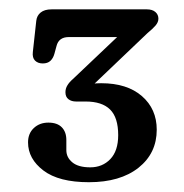

<svg xmlns="http://www.w3.org/2000/svg" viewBox="-20 -720 388 404"><path d="M163.1 -529 157.1 -540.5Q163.8 -542.6 173.4 -543.7Q182.9 -544.9 192.8 -544.9Q247.5 -544.9 278.7 -517.7Q309.8 -490.6 309.8 -447.1Q309.8 -397.5 271.4 -367Q232.9 -336.6 167.1 -336.6Q103.8 -336.6 71.4 -361.2Q39 -385.8 39 -420.4Q39 -439.1 51.1 -450.5Q63.3 -462 81.8 -462Q100.5 -462 110.1 -452.1Q119.6 -442.3 119.6 -425.5V-404Q119.6 -388.7 132.3 -378.3Q144.9 -367.9 169.9 -367.9Q195.5 -367.9 212.1 -385.2Q228.7 -402.6 228.7 -435.6Q228.7 -472.7 211.7 -489.5Q194.8 -506.4 159.9 -506.4H140Q130.4 -506.4 124.1 -511.2Q117.7 -516 117.7 -525.9Q117.7 -533.8 121.8 -540.4Q125.8 -547.1 133.2 -553.5L260.8 -674.6L264.1 -642H124.7Q103.6 -642 98.9 -623.1L94.5 -606.9Q91.9 -597.4 86 -591.9Q80.1 -586.5 70 -586.5Q59.6 -586.5 53.6 -592.6Q47.7 -598.7 49.1 -610.5L56.3 -676.1Q57.5 -687.2 65.6 -693.7Q73.8 -700.3 88.3 -700.3H289.2Q300.5 -700.3 306.9 -694.8Q313.3 -689.3 313.3 -680.7Q313.3 -673.4 307.4 -666.4Q301.5 -659.5 290.2 -650.2Z"/></svg>

Font: Fraunces SuperSoft 9pt
Style: Regular
Weight: 900
Version: Version 1.000;[b76b70a41]